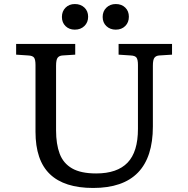

<svg xmlns="http://www.w3.org/2000/svg" viewBox="-20 -918 930 952"><path d="M442 14Q299 14 227.5 -54.5Q156 -123 156 -265V-596Q156 -622 149 -632Q142 -642 120 -643L60 -647V-700H353V-647L290 -643Q274 -642 266 -632Q258 -622 258 -592V-272Q258 -203 276 -155.5Q294 -108 337.5 -83Q381 -58 457 -58Q561 -58 612.5 -111.5Q664 -165 664 -279V-596Q664 -622 657 -632Q650 -642 628 -643L568 -647V-700H833V-647L770 -643Q754 -642 746 -632Q738 -622 738 -592V-291Q738 14 442 14ZM554 -771Q526 -771 507.5 -788.5Q489 -806 489 -834Q489 -862 507.5 -880Q526 -898 554 -898Q583 -898 601 -880.5Q619 -863 619 -835Q619 -807 601 -789Q583 -771 554 -771ZM351 -771Q323 -771 305 -788.5Q287 -806 287 -834Q287 -862 305 -880Q323 -898 351 -898Q380 -898 398.5 -880.5Q417 -863 417 -835Q417 -807 398.5 -789Q380 -771 351 -771Z"/></svg>

Font: Literata 7pt
Style: Regular
Weight: 400
Designer: Latin by Veronika Burian and Jose Scaglione. Greek by Irene Vlachou. Cyrillic by Vera Evstafieva.
Foundry: TypeTogether
Version: Version 3.002